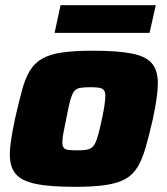

<svg xmlns="http://www.w3.org/2000/svg" viewBox="-20 -714 647 742"><path d="M270 8Q172 8 117.5 -3.5Q63 -15 40.5 -42Q18 -69 18 -116Q18 -143 23.5 -177.5Q29 -212 38 -255Q53 -320 65 -365Q77 -410 95 -440Q113 -470 142.5 -487Q172 -504 219 -511Q266 -518 338 -518Q435 -518 490 -507Q545 -496 567.5 -468.5Q590 -441 590 -393Q590 -367 585 -332.5Q580 -298 571 -255Q556 -190 543 -144.5Q530 -99 512 -69Q494 -39 465 -22.5Q436 -6 388.5 1Q341 8 270 8ZM279 -133Q299 -133 312.5 -135Q326 -137 334.5 -143.5Q343 -150 349 -163Q355 -176 361 -198.5Q367 -221 374 -255Q381 -287 384 -308.5Q387 -330 387 -344Q387 -359 381 -366Q375 -373 362.5 -375Q350 -377 329 -377Q303 -377 288 -374Q273 -371 265 -359Q257 -347 250.5 -322.5Q244 -298 236 -255Q229 -222 225 -200Q221 -178 221 -164Q221 -150 226.5 -143Q232 -136 245 -134.5Q258 -133 279 -133ZM191 -587 214 -694H582L558 -587Z"/></svg>

Font: Saira SemiExpanded ExtraBold
Style: Italic
Weight: 800
Width: 6
Italic angle: -12°
Designer: Hector Gatti with collaboration of the Omnibus-Type team
Foundry: Omnibus-Type
Version: Version 1.101